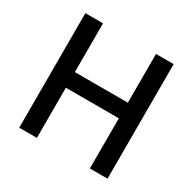

<svg xmlns="http://www.w3.org/2000/svg" viewBox="-160 -898 1070 1064"><g transform="rotate(30 374.5 -366.5)"><path d="M657 0H544V-321H205V0H92V-733H205V-421H544V-733H657Z"/></g></svg>

Font: IBM Plex Sans JP Medm
Style: Regular
Weight: 500
Designer: Mike Abbink; Paul van der Laan; Pieter van Rosmalen; Wujin Sim; Yejin Wi; Jinhee Kim; Boomi Park; Yona Kim; Kichan Ma
Foundry: Sandoll Inc.
Version: Version 1.002